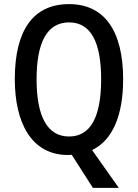

<svg xmlns="http://www.w3.org/2000/svg" viewBox="-20 -810 671 934"><path d="M579 -424C579 -660 488 -790 316 -790C140 -790 52 -661 52 -425C52 -217 130 -56 311 -56C317 -56 324 -57 329 -57L432 104H558L428 -80C527 -127 579 -248 579 -424ZM158 -424C158 -604 209 -701 316 -701C422 -701 472 -605 472 -424C472 -242 421 -146 316 -146C210 -146 158 -244 158 -424Z"/></svg>

Font: Noto Sans Malayalam UI Condensed Medium
Style: Regular
Weight: 500
Width: 3
Designer: Jelle Bosma - Monotype Design Team
Foundry: Monotype Imaging Inc.
Version: Version 2.104